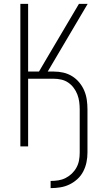

<svg xmlns="http://www.w3.org/2000/svg" viewBox="-20 -755 540 990"><path d="M241 215V178Q261 178 280.5 175Q300 172 318 163Q336 154 350.5 140Q365 126 374.5 108.5Q384 91 387.5 71.5Q391 52 391 32V-191Q391 -210 388.5 -229.5Q386 -249 379 -267.5Q372 -286 360 -302Q348 -318 332 -329Q316 -340 296.5 -344.5Q277 -349 258 -349H125V0H85V-735H125V-386H181L225 -461L387 -735H432L226 -386H258Q283 -386 307 -380.5Q331 -375 352 -362Q373 -349 389 -329.5Q405 -310 414.5 -287.5Q424 -265 427.5 -240.5Q431 -216 431 -191V32Q431 57 426 81.5Q421 106 409.5 128.5Q398 151 379.5 168Q361 185 338.5 196Q316 207 291 211Q266 215 241 215Z"/></svg>

Font: Iosevka Curly Extralight
Style: Regular
Weight: 200
Monospace: yes
Designer: Belleve Invis
Foundry: Belleve Invis
Version: Version 22.1.2; ttfautohint (v1.8.4)